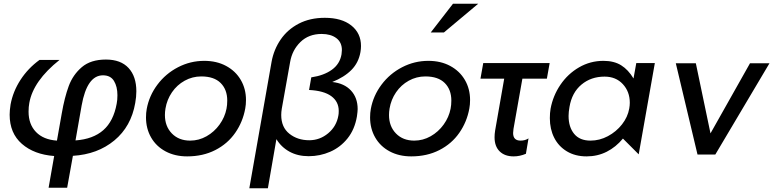

<svg xmlns="http://www.w3.org/2000/svg" viewBox="-20 -832 4168 1035"><path d="M609 -273Q613 -292 613 -319Q613 -365 594.5 -395.5Q576 -426 535 -426Q449 -426 420 -263L387 -75Q482 -82 537 -130.5Q592 -179 609 -273ZM32 -214Q32 -237 37 -269Q50 -339 90.5 -401.5Q131 -464 193 -509H301Q159 -396 138 -277Q134 -256 134 -230Q134 -162 174 -120.5Q214 -79 287 -74L313 -221Q328 -307 350.5 -368Q373 -429 421 -470Q469 -511 551 -511Q631 -511 673 -465.5Q715 -420 715 -340Q715 -310 709 -277Q687 -150 596.5 -75Q506 0 373 8L342 180H242L272 9Q164 1 98 -56.5Q32 -114 32 -214Z M1302 -247Q1306 -268 1306 -293Q1306 -353 1278 -401Q1250 -449 1199 -476.5Q1148 -504 1081 -504Q1006 -504 939.5 -469.5Q873 -435 828.5 -375.5Q784 -316 771 -245Q767 -224 767 -199Q767 -139 794.5 -91Q822 -43 872.5 -16Q923 11 989 11Q1074 11 1140.5 -23Q1207 -57 1248 -116Q1289 -175 1302 -247ZM1205 -290Q1205 -266 1201 -246Q1192 -200 1163.5 -160.5Q1135 -121 1093.5 -97.5Q1052 -74 1005 -74Q944 -74 906.5 -112.5Q869 -151 869 -212Q869 -229 872 -247Q880 -295 907 -334.5Q934 -374 975.5 -397Q1017 -420 1065 -420Q1134 -420 1169.5 -384.5Q1205 -349 1205 -290Z M1496 -212Q1496 -146 1540 -111Q1584 -76 1647 -76Q1704 -76 1749 -113.5Q1794 -151 1804 -209Q1806 -218 1806 -234Q1806 -284 1766 -313.5Q1726 -343 1646 -347L1658 -415Q1726 -425 1769 -456Q1812 -487 1821 -539Q1823 -555 1823 -562Q1823 -604 1793 -626.5Q1763 -649 1714 -649Q1644 -649 1599.5 -605.5Q1555 -562 1544 -498L1499 -246Q1496 -228 1496 -212ZM1644 10Q1585 10 1540.5 -14.5Q1496 -39 1470 -82L1424 183H1324L1444 -499Q1456 -565 1493 -619Q1530 -673 1590.5 -704.5Q1651 -736 1731 -736Q1822 -736 1874 -694.5Q1926 -653 1926 -584Q1926 -568 1923 -551Q1913 -494 1874.5 -455Q1836 -416 1771 -390Q1836 -383 1872 -344Q1908 -305 1908 -244Q1908 -232 1904 -204Q1892 -134 1853.5 -86Q1815 -38 1760 -14Q1705 10 1644 10Z M2510 -247Q2514 -268 2514 -293Q2514 -353 2486 -401Q2458 -449 2407 -476.5Q2356 -504 2289 -504Q2214 -504 2147.5 -469.5Q2081 -435 2036.5 -375.5Q1992 -316 1979 -245Q1975 -224 1975 -199Q1975 -139 2002.5 -91Q2030 -43 2080.5 -16Q2131 11 2197 11Q2282 11 2348.5 -23Q2415 -57 2456 -116Q2497 -175 2510 -247ZM2413 -290Q2413 -266 2409 -246Q2400 -200 2371.5 -160.5Q2343 -121 2301.5 -97.5Q2260 -74 2213 -74Q2152 -74 2114.5 -112.5Q2077 -151 2077 -212Q2077 -229 2080 -247Q2088 -295 2115 -334.5Q2142 -374 2183.5 -397Q2225 -420 2273 -420Q2342 -420 2377.5 -384.5Q2413 -349 2413 -290ZM2302 -657H2373L2558 -812H2422Z M2943 -492 2928 -408H2796L2748 -137Q2746 -121 2746 -115Q2746 -74 2786 -74Q2811 -74 2829 -86L2815 -3Q2782 11 2749 11Q2701 11 2673.5 -16Q2646 -43 2646 -92Q2646 -109 2649 -128L2698 -408H2570L2585 -492Z M3239 -419Q3300 -419 3337.5 -378.5Q3375 -338 3375 -278Q3375 -264 3372 -247Q3364 -201 3333 -161.5Q3302 -122 3257 -98Q3212 -74 3163 -74Q3105 -74 3075 -110.5Q3045 -147 3045 -207Q3045 -228 3050 -256Q3063 -333 3114.5 -376Q3166 -419 3239 -419ZM3510 -492H3410L3395 -409Q3367 -456 3328.5 -480Q3290 -504 3233 -504Q3162 -504 3101.5 -469Q3041 -434 3001 -375Q2961 -316 2948 -246Q2944 -223 2944 -195Q2944 -136 2967.5 -89.5Q2991 -43 3036 -16Q3081 11 3142 11Q3201 11 3250.5 -14Q3300 -39 3338 -85L3423 0Z M4128 -491H4023L3810 -113L3731 -491H3623L3740 1H3836Z"/></svg>

Font: Geom
Style: Italic
Weight: 400
Italic angle: -10°
Version: Version 1.102